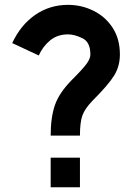

<svg xmlns="http://www.w3.org/2000/svg" viewBox="-20 -786 555 806"><path d="M483.3 -557.3Q483.3 -508.3 459.4 -469.3Q435.4 -430.2 367.7 -362.5Q336.5 -330.2 326 -301.6Q315.6 -272.9 315.6 -216.7H192.7Q192.7 -292.7 210.4 -344.3Q228.1 -395.8 280.2 -449Q329.2 -497.9 344.3 -519.3Q359.4 -540.6 359.4 -557.3Q359.4 -609.4 326 -625.5Q292.7 -641.7 265.6 -641.7Q220.8 -641.7 190.1 -616.1Q159.4 -590.6 142.7 -553.1L31.3 -605.2Q66.7 -681.2 127.6 -723.4Q188.5 -765.6 265.6 -765.6Q321.9 -765.6 371.9 -741.1Q421.9 -716.7 452.6 -669.8Q483.3 -622.9 483.3 -557.3ZM192.7 0V-124H315.6V0Z"/></svg>

Font: Vladivostok Bold
Style: Regular
Weight: 700
Width: 4
Designer: Michael Sharanda
Foundry: Michael Sharanda
Version: Version 1.005